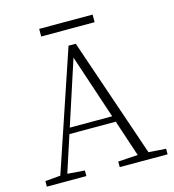

<svg xmlns="http://www.w3.org/2000/svg" viewBox="-117 -902 906 1000"><g transform="rotate(-15 336.0 -402.0)"><path d="M12 0V-30L105 -38H122L225 -30V0ZM82 0 311 -680H350L582 0H524L313 -634H326L314 -595L120 0ZM184 -234V-266H468V-234ZM405 0V-30L528 -38H546L663 -30V0ZM186 -763V-804H474V-763Z"/></g></svg>

Font: Source Serif 4 18pt Light
Style: Regular
Weight: 300
Designer: Frank Grießhammer
Foundry: Adobe Systems Incorporated
Version: Version 4.004;hotconv 1.0.116;makeotfexe 2.5.65601